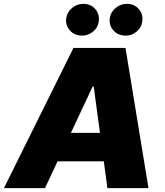

<svg xmlns="http://www.w3.org/2000/svg" viewBox="-43 -976 858 996"><path d="M190.3 0H-22.7L338.1 -727.3H608L727.3 0H514.2L495.4 -139.2H255.7ZM383.5 -791.2Q343 -791.2 318.9 -818.9Q294.7 -846.6 301.1 -884.9Q306.5 -914.8 331.9 -935.4Q357.2 -956 389.2 -956Q428.6 -956 451.9 -928.3Q475.1 -900.6 468.8 -862.2Q464.5 -832.4 439.5 -811.8Q414.4 -791.2 383.5 -791.2ZM609.4 -791.2Q568.9 -791.2 544.7 -818.9Q520.6 -846.6 527 -884.9Q532.3 -914.8 557.7 -935.4Q583.1 -956 615.1 -956Q654.5 -956 677.7 -928.3Q701 -900.6 694.6 -862.2Q690.3 -832.4 665.3 -811.8Q640.3 -791.2 609.4 -791.2ZM324.9 -286.9H475.5L443.2 -527H437.5Z"/></svg>

Font: Karasuma Gothic
Style: Italic
Weight: 900
Italic angle: -9.39999°
Designer: Rasmus Andersson / Ryoko Nishizuka
Foundry: Genbu
Version: Version 1.00